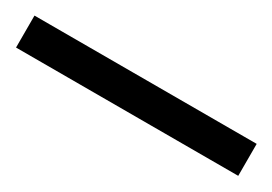

<svg xmlns="http://www.w3.org/2000/svg" viewBox="-16 -47 472 333"><g transform="rotate(30 220.5 119.0)"><path d="M443 151H-2V87H443Z"/></g></svg>

Font: Noto Sans Hebrew SemiCondensed
Style: Regular
Weight: 400
Width: 4
Designer: Monotype Design Team
Foundry: Monotype Imaging Inc.
Version: Version 2.003